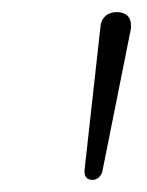

<svg xmlns="http://www.w3.org/2000/svg" viewBox="-20 -731 242 317"><path d="M120 -454 146 -688Q147 -698 154 -704.5Q161 -711 173 -711Q181 -711 187 -707.5Q193 -704 195 -697.5Q197 -691 196 -683L150 -453Q149 -444 144 -439Q139 -434 133 -434Q117 -434 120 -454Z"/></svg>

Font: SN Pro Thin
Style: Italic
Weight: 200
Italic angle: -9°
Designer: Tobias Whetton
Foundry: Supernotes
Version: Version 1.003;Glyphs 3.3 (3324)